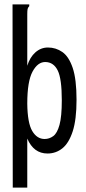

<svg xmlns="http://www.w3.org/2000/svg" viewBox="-20 -686 390 873"><path d="M37 -666H113V-658Q107 -652 105.5 -645Q104 -638 104 -621V-387Q116 -426 141 -448Q166 -470 198 -470Q234 -470 263.5 -449.5Q293 -429 310.5 -377.5Q328 -326 328 -232Q328 -142 310.5 -88.5Q293 -35 263.5 -11.5Q234 12 196 12Q133 12 104 -56V167H38ZM183 -54Q204 -54 222 -67Q240 -80 250.5 -118Q261 -156 261 -230Q261 -328 242.5 -365.5Q224 -403 187 -404Q152 -405 128 -360.5Q104 -316 104 -215Q105 -127 126.5 -90.5Q148 -54 183 -54Z"/></svg>

Font: Inconsolata ExtraCondensed Medium
Style: Regular
Weight: 500
Width: 2
Monospace: yes
Designer: Raph Levien, Cyreal, Brenton Simpson
Foundry: Raph Levien, Cyreal, Google
Version: Version 3.001; ttfautohint (v1.8.2.53-6de2)